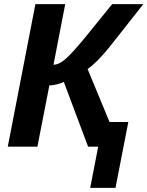

<svg xmlns="http://www.w3.org/2000/svg" viewBox="-20 -708 712 927"><path d="M150.9 -688H294.9L238.3 -395.5Q252 -395.5 267.6 -403.3Q283.2 -411.1 300.3 -426.8Q317.4 -442.4 340.1 -467.5Q362.8 -492.7 391.1 -527.3L521.5 -688H671.9L508.3 -480.5Q444.8 -402.3 402.8 -375L508.8 -119.1H599.6L537.6 199.2H415.5L454.1 0H405.3L288.1 -312.5Q276.9 -306.2 254.6 -300.8Q232.4 -295.4 218.3 -295.4L160.6 0H17.6Z"/></svg>

Font: Arimo
Style: Italic
Weight: 400
Italic angle: -12°
Designer: Steve Matteson
Foundry: Monotype Imaging Inc.
Version: Version 1.33